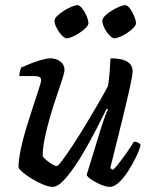

<svg xmlns="http://www.w3.org/2000/svg" viewBox="-20 -727 595 747"><path d="M185 0Q170 0 148 -9Q126 -18 104.5 -31Q83 -44 68.5 -56.5Q54 -69 52 -75Q52 -104 60.5 -145Q69 -186 82.5 -230Q96 -274 109 -313.5Q122 -353 131 -380.5Q140 -408 140 -415Q140 -425 132.5 -428Q125 -431 113 -431H55Q55 -441 58 -450.5Q61 -460 62 -464Q77 -471 98.5 -479.5Q120 -488 141 -494Q162 -500 176 -500Q199 -500 215 -487.5Q231 -475 231 -455Q231 -446 222.5 -419.5Q214 -393 201 -355Q188 -317 175.5 -274.5Q163 -232 154.5 -191.5Q146 -151 146 -119Q156 -106 174 -93.5Q192 -81 201 -81Q206 -81 223.5 -104.5Q241 -128 265.5 -165.5Q290 -203 316 -246Q342 -289 364.5 -328Q387 -367 400 -392Q404 -415 406.5 -445.5Q409 -476 410 -500Q439 -500 458 -494.5Q477 -489 486.5 -477.5Q496 -466 496 -449Q496 -435 485 -385Q474 -335 454.5 -256Q435 -177 409 -73L420 -66Q431 -77 446.5 -97Q462 -117 477 -139Q492 -161 501 -176Q510 -176 517.5 -172Q525 -168 527 -163Q522 -142 508.5 -114.5Q495 -87 478 -60.5Q461 -34 442.5 -17Q424 0 408 0Q393 0 372.5 -8.5Q352 -17 336 -28Q320 -39 317 -46L372 -225Q380 -251 388 -272.5Q396 -294 400 -301L395 -304Q378 -270 357 -229Q336 -188 313 -147.5Q290 -107 266.5 -73.5Q243 -40 222.5 -20Q202 0 185 0ZM239 -578Q231 -578 219.5 -590.5Q208 -603 200 -619Q192 -635 192 -646Q192 -655 203 -665.5Q214 -676 229 -685.5Q244 -695 259 -701Q274 -707 281 -707Q290 -707 300 -694Q310 -681 317 -664.5Q324 -648 324 -637Q324 -629 314 -619Q304 -609 290 -599.5Q276 -590 262 -584Q248 -578 239 -578ZM425 -578Q417 -578 405.5 -590Q394 -602 386 -618.5Q378 -635 378 -646Q378 -655 388.5 -665.5Q399 -676 414.5 -685.5Q430 -695 444.5 -701Q459 -707 466 -707Q476 -707 485.5 -694Q495 -681 502 -664.5Q509 -648 509 -637Q509 -629 499.5 -619Q490 -609 476 -599.5Q462 -590 448 -584Q434 -578 425 -578Z"/></svg>

Font: Texturina Medium 12pt Medium
Style: Italic
Weight: 500
Italic angle: -11°
Version: Version 1.002